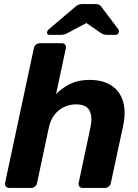

<svg xmlns="http://www.w3.org/2000/svg" viewBox="-20 -922 679 942"><path d="M25 0Q15 0 9 -7Q3 -14 5 -25L146 -685Q148 -696 156.5 -703Q165 -710 175 -710H283Q294 -710 299.5 -703Q305 -696 303 -685L255 -460Q286 -492 325.5 -511Q365 -530 419 -530Q483 -530 525 -503.5Q567 -477 583 -426.5Q599 -376 584 -304L524 -25Q522 -14 513.5 -7Q505 0 495 0H386Q375 0 369.5 -7Q364 -14 366 -25L424 -298Q435 -351 418.5 -380.5Q402 -410 353 -410Q322 -410 294.5 -397Q267 -384 247.5 -359Q228 -334 220 -298L162 -25Q160 -14 152 -7Q144 0 133 0ZM223 -751Q209 -751 211 -764Q212 -772 219 -778L345 -885Q357 -896 365.5 -899Q374 -902 383 -902H449Q459 -902 466 -899Q473 -896 480 -885L560 -779Q565 -773 563 -765Q560 -751 546 -751H506Q498 -751 491.5 -752.5Q485 -754 478 -758L404 -809L308 -758Q300 -754 293 -752.5Q286 -751 278 -751Z"/></svg>

Font: Rubik SemiBold
Style: Italic
Weight: 600
Italic angle: -12°
Designer: Hubert and Fischer
Foundry: Hubert and Fischer
Version: Version 2.300;gftools[0.9.30]